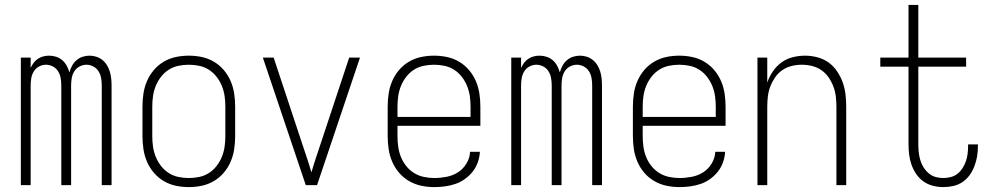

<svg xmlns="http://www.w3.org/2000/svg" viewBox="-20 -755 4040 783"><path d="M65 0V-520H105V-478Q110 -489 117.5 -499Q125 -509 135 -515.5Q145 -522 156.5 -525Q168 -528 180 -528Q195 -528 209 -523.5Q223 -519 234 -509.5Q245 -500 252 -487Q259 -474 263 -460Q267 -474 274 -487Q281 -500 292 -509.5Q303 -519 317 -523.5Q331 -528 345 -528Q360 -528 373.5 -523.5Q387 -519 398 -510Q409 -501 416.5 -488.5Q424 -476 428 -462.5Q432 -449 433.5 -435Q435 -421 435 -406V0H395V-406Q395 -421 392.5 -436Q390 -451 382 -464Q374 -477 360.5 -484Q347 -491 333 -491Q318 -491 304.5 -484Q291 -477 283 -464Q275 -451 272.5 -436Q270 -421 270 -406V0H230V-406Q230 -421 227.5 -436Q225 -451 217 -464Q209 -477 195.5 -484Q182 -491 167 -491Q153 -491 139.5 -484Q126 -477 118 -464Q110 -451 107.5 -436Q105 -421 105 -406V0Z M750 8Q723 8 697 2.5Q671 -3 648 -16.5Q625 -30 607.5 -50.5Q590 -71 579.5 -95.5Q569 -120 565 -146.5Q561 -173 561 -200V-320Q561 -347 565 -373.5Q569 -400 579.5 -424.5Q590 -449 607.5 -469.5Q625 -490 648 -503.5Q671 -517 697 -522.5Q723 -528 750 -528Q777 -528 803 -522.5Q829 -517 852 -503.5Q875 -490 892.5 -469.5Q910 -449 920.5 -424.5Q931 -400 935 -373.5Q939 -347 939 -320V-200Q939 -173 935 -146.5Q931 -120 920.5 -95.5Q910 -71 892.5 -50.5Q875 -30 852 -16.5Q829 -3 803 2.5Q777 8 750 8ZM750 -29Q772 -29 793 -33.5Q814 -38 832 -49.5Q850 -61 863.5 -78.5Q877 -96 885 -116Q893 -136 896 -157Q899 -178 899 -200V-320Q899 -342 896 -363Q893 -384 885 -404Q877 -424 863.5 -441.5Q850 -459 832 -470.5Q814 -482 793 -486.5Q772 -491 750 -491Q728 -491 707 -486.5Q686 -482 668 -470.5Q650 -459 636.5 -441.5Q623 -424 615 -404Q607 -384 604 -363Q601 -342 601 -320V-200Q601 -178 604 -157Q607 -136 615 -116Q623 -96 636.5 -78.5Q650 -61 668 -49.5Q686 -38 707 -33.5Q728 -29 750 -29Z M1227 0 1052 -520H1096L1211 -173Q1221 -143 1231 -113Q1241 -83 1250 -52Q1259 -83 1269 -113Q1279 -143 1289 -173L1404 -520H1448L1273 0Z M1751 8Q1724 8 1698 2.5Q1672 -3 1648.5 -16.5Q1625 -30 1607.5 -50.5Q1590 -71 1579.5 -95.5Q1569 -120 1565 -146.5Q1561 -173 1561 -200V-320Q1561 -347 1565 -373.5Q1569 -400 1579.5 -424.5Q1590 -449 1607.5 -469.5Q1625 -490 1648 -503.5Q1671 -517 1697 -522.5Q1723 -528 1750 -528Q1777 -528 1803 -522.5Q1829 -517 1852 -503.5Q1875 -490 1892.5 -469.5Q1910 -449 1920.5 -424.5Q1931 -400 1935 -373.5Q1939 -347 1939 -320V-242H1601V-200Q1601 -178 1604 -156.5Q1607 -135 1615 -115Q1623 -95 1636.5 -78Q1650 -61 1668.5 -49.5Q1687 -38 1708.5 -33.5Q1730 -29 1751 -29Q1776 -29 1801.5 -34Q1827 -39 1848 -52.5Q1869 -66 1882.5 -88.5Q1896 -111 1897 -136H1937Q1936 -114 1928.5 -93Q1921 -72 1907.5 -55Q1894 -38 1876 -25Q1858 -12 1837.5 -5Q1817 2 1795 5Q1773 8 1751 8ZM1601 -278H1899V-320Q1899 -342 1896 -363Q1893 -384 1885 -404Q1877 -424 1863.5 -441.5Q1850 -459 1832 -470.5Q1814 -482 1793 -486.5Q1772 -491 1750 -491Q1728 -491 1707 -486.5Q1686 -482 1668 -470.5Q1650 -459 1636.5 -441.5Q1623 -424 1615 -404Q1607 -384 1604 -363Q1601 -342 1601 -320Z M2065 0V-520H2105V-478Q2110 -489 2117.5 -499Q2125 -509 2135 -515.5Q2145 -522 2156.5 -525Q2168 -528 2180 -528Q2195 -528 2209 -523.5Q2223 -519 2234 -509.5Q2245 -500 2252 -487Q2259 -474 2263 -460Q2267 -474 2274 -487Q2281 -500 2292 -509.5Q2303 -519 2317 -523.5Q2331 -528 2345 -528Q2360 -528 2373.5 -523.5Q2387 -519 2398 -510Q2409 -501 2416.5 -488.5Q2424 -476 2428 -462.5Q2432 -449 2433.5 -435Q2435 -421 2435 -406V0H2395V-406Q2395 -421 2392.5 -436Q2390 -451 2382 -464Q2374 -477 2360.5 -484Q2347 -491 2333 -491Q2318 -491 2304.5 -484Q2291 -477 2283 -464Q2275 -451 2272.5 -436Q2270 -421 2270 -406V0H2230V-406Q2230 -421 2227.5 -436Q2225 -451 2217 -464Q2209 -477 2195.5 -484Q2182 -491 2167 -491Q2153 -491 2139.5 -484Q2126 -477 2118 -464Q2110 -451 2107.5 -436Q2105 -421 2105 -406V0Z M2751 8Q2724 8 2698 2.5Q2672 -3 2648.5 -16.5Q2625 -30 2607.5 -50.5Q2590 -71 2579.5 -95.5Q2569 -120 2565 -146.5Q2561 -173 2561 -200V-320Q2561 -347 2565 -373.5Q2569 -400 2579.5 -424.5Q2590 -449 2607.5 -469.5Q2625 -490 2648 -503.5Q2671 -517 2697 -522.5Q2723 -528 2750 -528Q2777 -528 2803 -522.5Q2829 -517 2852 -503.5Q2875 -490 2892.5 -469.5Q2910 -449 2920.5 -424.5Q2931 -400 2935 -373.5Q2939 -347 2939 -320V-242H2601V-200Q2601 -178 2604 -156.5Q2607 -135 2615 -115Q2623 -95 2636.5 -78Q2650 -61 2668.5 -49.5Q2687 -38 2708.5 -33.5Q2730 -29 2751 -29Q2776 -29 2801.5 -34Q2827 -39 2848 -52.5Q2869 -66 2882.5 -88.5Q2896 -111 2897 -136H2937Q2936 -114 2928.5 -93Q2921 -72 2907.5 -55Q2894 -38 2876 -25Q2858 -12 2837.5 -5Q2817 2 2795 5Q2773 8 2751 8ZM2601 -278H2899V-320Q2899 -342 2896 -363Q2893 -384 2885 -404Q2877 -424 2863.5 -441.5Q2850 -459 2832 -470.5Q2814 -482 2793 -486.5Q2772 -491 2750 -491Q2728 -491 2707 -486.5Q2686 -482 2668 -470.5Q2650 -459 2636.5 -441.5Q2623 -424 2615 -404Q2607 -384 2604 -363Q2601 -342 2601 -320Z M3069 0V-520H3109V-418Q3117 -442 3131.5 -463.5Q3146 -485 3166.5 -500Q3187 -515 3212 -521.5Q3237 -528 3263 -528Q3288 -528 3313 -521.5Q3338 -515 3358.5 -500.5Q3379 -486 3393.5 -464.5Q3408 -443 3416.5 -419.5Q3425 -396 3428 -370.5Q3431 -345 3431 -320V0H3391V-320Q3391 -341 3388.5 -362Q3386 -383 3378.5 -402.5Q3371 -422 3359 -439.5Q3347 -457 3329.5 -469Q3312 -481 3291.5 -486Q3271 -491 3250 -491Q3229 -491 3208.5 -486Q3188 -481 3170.5 -469Q3153 -457 3141 -439.5Q3129 -422 3121.5 -402.5Q3114 -383 3111.5 -362Q3109 -341 3109 -320V0Z M3827 8Q3805 8 3784 2.5Q3763 -3 3745.5 -15.5Q3728 -28 3716 -46Q3704 -64 3697 -84Q3690 -104 3687.5 -125.5Q3685 -147 3685 -169V-483H3570V-520H3685V-735H3725V-520H3920V-483H3725V-169Q3725 -152 3726.5 -136Q3728 -120 3732.5 -104Q3737 -88 3745.5 -74Q3754 -60 3766.5 -49Q3779 -38 3794.5 -33.5Q3810 -29 3827 -29Q3842 -29 3857.5 -33Q3873 -37 3885 -46.5Q3897 -56 3905.5 -69.5Q3914 -83 3919 -97.5Q3924 -112 3926 -127.5Q3928 -143 3928 -159V-166H3968V-157Q3968 -136 3964.5 -116Q3961 -96 3953.5 -76.5Q3946 -57 3934 -40.5Q3922 -24 3905 -12.5Q3888 -1 3867.5 3.5Q3847 8 3827 8Z"/></svg>

Font: Iosevka SS18 Extralight
Style: Regular
Weight: 200
Monospace: yes
Designer: Belleve Invis
Foundry: Belleve Invis
Version: Version 25.1.1; ttfautohint (v1.8.4)